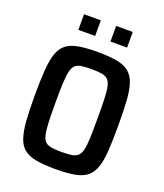

<svg xmlns="http://www.w3.org/2000/svg" viewBox="-157 -974 926 1085"><g transform="rotate(20 305.5 -431.0)"><path d="M305 8Q235 8 189 -0.5Q143 -9 116 -31Q89 -53 76 -92.5Q63 -132 58.5 -194Q54 -256 54 -344Q54 -432 58.5 -494Q63 -556 76 -595.5Q89 -635 116 -657Q143 -679 189 -687.5Q235 -696 305 -696Q375 -696 421 -687.5Q467 -679 494 -657Q521 -635 534.5 -595.5Q548 -556 552 -494Q556 -432 556 -344Q556 -256 552 -194Q548 -132 534.5 -92.5Q521 -53 494 -31Q467 -9 421 -0.5Q375 8 305 8ZM305 -95Q341 -95 364.5 -98.5Q388 -102 402 -114Q416 -126 422.5 -153Q429 -180 430.5 -226Q432 -272 432 -344Q432 -416 430.5 -462Q429 -508 422.5 -535Q416 -562 402 -574Q388 -586 364.5 -589.5Q341 -593 305 -593Q269 -593 245.5 -589.5Q222 -586 208.5 -574Q195 -562 188.5 -535Q182 -508 180 -462Q178 -416 178 -344Q178 -272 180 -226Q182 -180 188.5 -153Q195 -126 208.5 -114Q222 -102 245.5 -98.5Q269 -95 305 -95ZM159 -776V-870H260V-776ZM352 -776V-870H452V-776Z"/></g></svg>

Font: Saira SemiCondensed SemiBold
Style: Regular
Weight: 600
Width: 4
Designer: Hector Gatti with collaboration of the Omnibus-Type team
Foundry: Omnibus-Type
Version: Version 1.101